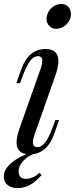

<svg xmlns="http://www.w3.org/2000/svg" viewBox="-52 -780 385 988"><path d="M-32.2 128.9Q-32.2 64 83.5 12.7Q33.2 4.9 33.2 -46.9Q33.2 -77.6 50.8 -126L158.2 -429.2Q165.5 -451.2 165.5 -465.8Q166 -491.2 143.6 -491.2Q121.1 -491.2 103 -466.8Q85 -442.4 64.9 -389.2L50.8 -352.1H32.2L58.1 -424.8Q95.2 -527.8 182.1 -527.8Q248.5 -527.8 248.5 -465.3Q248.5 -436 231.9 -388.2L125 -85Q117.2 -63.5 117.2 -48.3Q117.2 -22.9 141.1 -22.9Q161.6 -23.4 179.7 -45.9Q197.8 -68.4 219.2 -125L232.9 -162.1H252L226.1 -88.9Q192.9 3.4 118.2 13.2Q113.3 15.6 97.2 23.9Q81.1 32.7 62.5 54.2Q43.9 75.7 43.9 102.1Q43.9 140.1 82 140.1Q100.6 140.1 119.6 131.3Q138.7 122.6 149.9 108.9L162.1 120.1Q105.5 188 40 188Q5.9 188 -13.2 171.9Q-32.2 155.8 -32.2 128.9ZM264.2 -759.8Q284.7 -759.8 298.8 -745.1Q313 -730.5 313 -709Q313.5 -688.5 302.7 -670.9Q292 -653.3 274.4 -642.6Q256.8 -631.8 236.3 -631.8Q215.8 -631.8 201.7 -646.5Q187.5 -661.1 187.5 -681.6Q187.5 -702.1 198.2 -720.7Q209 -738.3 226.6 -749Q244.1 -759.8 264.2 -759.8Z"/></svg>

Font: PlayfairDisplay-Italic
Style: Italic
Weight: 400
Italic angle: -14°
Designer: Claus Eggers Sørensen
Foundry: Claus Eggers Sørensen
Version: Version 1.002;PS 001.002;hotconv 1.0.70;makeotf.lib2.5.58329